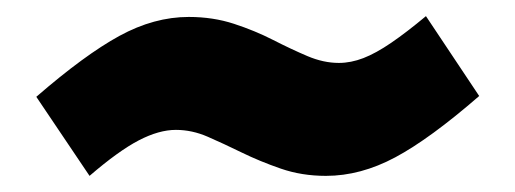

<svg xmlns="http://www.w3.org/2000/svg" viewBox="-20 -473 639 238"><path d="M384 -255Q354 -255 328 -264Q302 -273 279.5 -284Q257 -295 237.5 -303.5Q218 -312 198 -312Q177 -312 152 -299Q127 -286 91 -255L25 -353Q85 -405 128 -428.5Q171 -452 214 -452Q244 -452 270 -443.5Q296 -435 318.5 -423.5Q341 -412 361 -403.5Q381 -395 400 -395Q415 -395 430.5 -401Q446 -407 465 -420Q484 -433 508 -453L574 -354Q513 -301 470 -278Q427 -255 384 -255Z"/></svg>

Font: MuseoModerno Thin ExtraBold
Style: Italic
Weight: 800
Italic angle: -9°
Version: Version 1.003